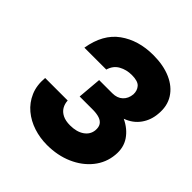

<svg xmlns="http://www.w3.org/2000/svg" viewBox="-191 -823 976 976"><g transform="rotate(45 297.0 -335.0)"><path d="M296.5 17.5Q246.5 17.5 200.2 2.5Q154 -12.5 118.2 -42.2Q82.5 -72 63.5 -115.8Q44.5 -159.5 49.5 -217H211.5Q212.5 -194 223.2 -175.8Q234 -157.5 255.2 -146.8Q276.5 -136 309 -136Q356 -136 385.2 -156Q414.5 -176 418 -209.5Q420 -233 410.8 -247.2Q401.5 -261.5 382 -268Q362.5 -274.5 333.5 -274.5H240L251 -403.5H346Q380.5 -403.5 401.5 -423Q422.5 -442.5 425.5 -475.5Q426.5 -503 410.5 -521.2Q394.5 -539.5 350.5 -539.5Q312 -539.5 281 -522.2Q250 -505 239 -467H81.5Q100.5 -581.5 175 -635Q249.5 -688.5 356.5 -688.5Q429 -688.5 482.5 -665Q536 -641.5 563.2 -598.5Q590.5 -555.5 585 -496.5Q581.5 -447 554.2 -408.8Q527 -370.5 478.5 -353Q528.5 -329.5 556 -289Q583.5 -248.5 578 -193Q572.5 -132 534.2 -84.2Q496 -36.5 434.2 -9.5Q372.5 17.5 296.5 17.5Z"/></g></svg>

Font: Karla ExtraBold
Style: Italic
Weight: 800
Italic angle: -8°
Designer: Jonathan Pinhorn
Version: Version 2.004;gftools[0.9.33]